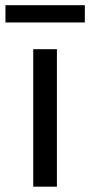

<svg xmlns="http://www.w3.org/2000/svg" viewBox="-28 -702 338 722"><path d="M97 0V-517H186V0ZM-7.5 -617.5V-682.5H291V-617.5Z"/></svg>

Font: Public Sans Thin
Style: Regular
Weight: 400
Version: Version 2.001